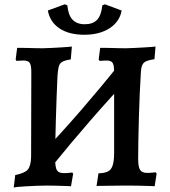

<svg xmlns="http://www.w3.org/2000/svg" viewBox="-20 -865 792 895"><path d="M219 -86 168 -142Q265 -244 358 -351.5Q451 -459 541 -571L593 -515Q495 -411 402 -304Q309 -197 219 -86ZM44 10 51 -49Q96 -58 110 -75Q124 -92 125 -134L126 -529Q126 -561 118.5 -572Q111 -583 89 -583Q80 -583 68.5 -582Q57 -581 57 -581L53 -588L60 -642Q60 -642 72.5 -642Q85 -642 104 -641.5Q123 -641 143 -640.5Q163 -640 178 -640Q196 -640 219.5 -641.5Q243 -643 264.5 -644Q286 -645 300.5 -646.5Q315 -648 315 -648L310 -588Q283 -584 270.5 -577Q258 -570 254 -555Q250 -540 248 -511Q246 -467 244 -415Q242 -363 240.5 -310Q239 -257 238 -209.5Q237 -162 237 -126Q237 -86 245 -72Q253 -58 277 -58Q292 -58 304.5 -59.5Q317 -61 317 -61L321 -55L311 3Q311 3 299.5 2.5Q288 2 270.5 1.5Q253 1 234 0.5Q215 0 201 0Q178 0 152 1Q126 2 101 3.5Q76 5 60.5 6.5Q45 8 44 10ZM701 3Q701 3 678 2Q655 1 623 0.5Q591 0 562 0Q547 0 525 0.5Q503 1 481 1Q459 1 444.5 1.5Q430 2 430 2L439 -57Q468 -58 483.5 -66Q499 -74 505.5 -95Q512 -116 512 -154V-529Q512 -561 505 -572Q498 -583 476 -583Q467 -583 455.5 -582Q444 -581 444 -581L440 -588L447 -642Q447 -642 460 -642Q473 -642 492 -641.5Q511 -641 531 -640.5Q551 -640 566 -640Q584 -640 607.5 -641.5Q631 -643 653 -644Q675 -645 690 -646.5Q705 -648 705 -648L700 -589Q663 -584 651 -573Q639 -562 637 -533Q634 -486 631.5 -431Q629 -376 627.5 -319.5Q626 -263 625 -213Q624 -163 624 -126Q624 -87 633 -73Q642 -59 666 -59Q680 -59 693 -60.5Q706 -62 706 -62L710 -55ZM373 -703Q302 -703 257.5 -732.5Q213 -762 203 -816L282 -845L294 -840Q298 -795 318 -773.5Q338 -752 375 -752Q413 -752 432.5 -772.5Q452 -793 457 -840L469 -845L547 -816Q538 -764 491 -733.5Q444 -703 373 -703Z"/></svg>

Font: Alegreya SemiBold
Style: Regular
Weight: 600
Designer: Juan Pablo del Peral
Foundry: Huerta Tipografica
Version: Version 2.009